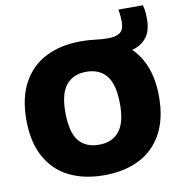

<svg xmlns="http://www.w3.org/2000/svg" viewBox="-95 -976 1012 1073"><g transform="rotate(-10 411.0 -439.0)"><path d="M411 10Q296 10 211.5 -32.5Q127 -75 80.8 -159.8Q34.5 -244.5 34.5 -370Q34.5 -496 81 -580.5Q127.5 -665 212 -707.5Q296.5 -750 411 -750Q452.5 -750 491.5 -745Q530.5 -740 564 -740Q609.5 -740 632.2 -757Q655 -774 655 -818Q655 -832.5 653.5 -849.2Q652 -866 648 -888H787Q793 -866.5 794.8 -847.2Q796.5 -828 796.5 -809Q796.5 -741.5 766.5 -703.5Q736.5 -665.5 685 -653Q734.5 -606 761 -534.8Q787.5 -463.5 787.5 -370Q787.5 -245 741.2 -160.2Q695 -75.5 610.5 -32.8Q526 10 411 10ZM411 -163Q486 -163 525.8 -211.8Q565.5 -260.5 565.5 -366Q565.5 -478 525.2 -527.5Q485 -577 411 -577Q337 -577 296.8 -529Q256.5 -481 256.5 -374Q256.5 -261 296.2 -212Q336 -163 411 -163Z"/></g></svg>

Font: Encode Sans Black
Style: Regular
Weight: 900
Designer: Multiple Designers
Foundry: Impallari Type
Version: Version 3.002; ttfautohint (v1.8.3) -l 8 -r 50 -G 200 -x 14 